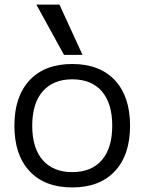

<svg xmlns="http://www.w3.org/2000/svg" viewBox="-20 -810 632 840"><path d="M296 10Q176 10 109.5 -61Q43 -132 43 -260Q43 -388 109.5 -459Q176 -530 296 -530Q416 -530 482.5 -459Q549 -388 549 -260Q549 -132 482.5 -61Q416 10 296 10ZM296 -57Q380 -57 425.5 -109.5Q471 -162 471 -260Q471 -358 425.5 -410.5Q380 -463 296 -463Q213 -463 167 -410.5Q121 -358 121 -260Q121 -162 167 -109.5Q213 -57 296 -57ZM260 -570 139 -790H240L341 -570Z"/></svg>

Font: M PLUS 1
Style: Regular
Weight: 400
Designer: Coji Morishita
Foundry: UNDERFOREST DESIGN
Version: Version 1.001